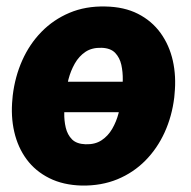

<svg xmlns="http://www.w3.org/2000/svg" viewBox="-20 -558 585 588"><path d="M433.1 -307.6 416.5 -214.4H90.3L106.9 -307.6ZM18.1 -255.4 19 -265.6Q25.9 -323.2 48.1 -373Q70.3 -422.9 106.9 -460.4Q143.6 -498 192.9 -518.8Q242.2 -539.6 302.7 -538.1Q360.4 -537.1 402.6 -515.6Q444.8 -494.1 471.7 -457Q498.5 -419.9 509.3 -372.1Q520 -324.2 514.6 -270.5L513.7 -259.8Q506.8 -202.6 484.4 -153.1Q461.9 -103.5 425.3 -66.4Q388.7 -29.3 339.6 -9Q290.5 11.2 230.5 10.3Q173.3 8.8 130.9 -12.5Q88.4 -33.7 61.5 -70.1Q34.7 -106.4 23.7 -154.1Q12.7 -201.7 18.1 -255.4ZM180.2 -265.6 179.2 -255.4Q177.2 -235.4 176.8 -211.9Q176.3 -188.5 181.4 -167Q186.5 -145.5 200.4 -131.3Q214.4 -117.2 241.7 -116.2Q271 -115.2 291 -128.4Q311 -141.6 323.7 -163.6Q336.4 -185.5 343 -210.9Q349.6 -236.3 352.5 -259.8L353.5 -270Q355.5 -289.6 356 -313.5Q356.4 -337.4 351.6 -359.4Q346.7 -381.3 332.8 -396Q318.8 -410.6 291.5 -411.6Q261.7 -412.6 241.7 -399.2Q221.7 -385.7 209 -363.3Q196.3 -340.8 189.7 -315.2Q183.1 -289.6 180.2 -265.6Z"/></svg>

Font: Roboto Black
Style: Italic
Weight: 900
Italic angle: -12°
Designer: Christian Robertson
Foundry: Google
Version: Version 3.0; 2020